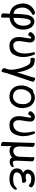

<svg xmlns="http://www.w3.org/2000/svg" viewBox="1562 -2100 734 3897"><g transform="rotate(90 1928.5 -151.0)"><path d="M341.8 -59.1Q397.9 -62 439 -98.1Q502 -154.8 502 -263.2Q502 -285.2 494.9 -321Q487.8 -356.9 468.5 -382.6Q449.2 -408.2 428.2 -408.2Q395 -408.2 378.9 -377.9Q342.8 -304.2 341.8 -59.1ZM312 193.8Q293 193.8 272.5 183.3Q252 172.9 250 152.8Q258.8 55.2 258.8 17.1Q212.9 13.2 170.9 -12.2Q78.1 -64 55.2 -191.9Q49.8 -223.1 49.8 -252Q49.8 -335 95.2 -398.9Q145 -469.2 222.2 -492.2Q231.9 -495.1 241.2 -495.1Q263.2 -495.1 274.9 -476.1Q282.2 -465.8 282.2 -457Q282.2 -444.8 270 -439Q176.8 -395 145 -312Q132.8 -282.2 132.8 -242.2Q132.8 -222.2 136.2 -200.2Q153.8 -69.8 259.8 -60.1Q262.2 -168.9 272.7 -278.6Q283.2 -388.2 323.5 -435.5Q363.8 -482.9 413.1 -482.9Q486.8 -482.9 535.2 -418.9Q565.9 -376 577.1 -303.2Q580.1 -278.8 580.1 -254.9Q580.1 -109.9 482.9 -33.2Q422.9 14.2 337.9 21Q335.9 68.8 335.9 173.8Q335.9 193.8 312 193.8Z M914.1 23.9Q853 23.9 814.9 1Q731 -49.8 731 -167Q731 -216.8 745.1 -291Q761.2 -380.9 761.2 -402.8Q761.2 -418 752.9 -418Q725.1 -418 704.1 -369.1Q699.2 -357.9 683.1 -357.9Q668.9 -357.9 649.9 -370.4Q630.9 -382.8 630.9 -403.8Q630.9 -414.1 636.2 -421.9Q662.1 -458 687.5 -475.1Q712.9 -492.2 751 -492.2Q788.1 -492.2 812 -472.2Q841.3 -445.8 841.3 -393.1Q841.3 -362.8 822.3 -253.9Q813 -201.2 813 -166Q813 -151.9 816.2 -127.4Q819.3 -103 841.3 -78.6Q863.3 -54.2 900.9 -54.2Q979 -54.2 1024.9 -123Q1064.9 -183.1 1064.9 -287.1Q1064.9 -372.1 1040 -467.8Q1040 -481 1046.6 -488.5Q1053.2 -496.1 1063 -496.1Q1081.1 -496.1 1091.3 -474.1Q1137.2 -358.9 1137.2 -252.9Q1137.2 -151.9 1088.6 -64Q1040 23.9 914.1 23.9Z M1418 185.1Q1402.3 185.1 1382.3 166.5Q1362.3 147.9 1362.3 130.9V126Q1391.1 50.8 1393.1 14.2L1394 -11.2Q1394 -78.1 1373 -160.2Q1346.2 -272 1301.3 -350.1Q1284.2 -380.9 1260.7 -392.8Q1237.3 -404.8 1197.3 -404.8Q1184.1 -404.8 1176.3 -403.8Q1152.3 -403.8 1152.3 -445.8Q1152.3 -491.2 1183.1 -491.2Q1241.2 -491.2 1289.3 -472.2Q1337.4 -453.1 1370.1 -389.2Q1432.1 -272.9 1450.2 -119.1L1449.2 -133.8L1531.2 -391.1Q1552.2 -460.9 1556.2 -483.9Q1559.1 -498 1578.1 -498Q1594.2 -498 1616.2 -482.9Q1638.2 -467.8 1640.1 -450.2Q1640.1 -444.8 1635.3 -435.1Q1623 -405.8 1465.3 74.2Q1456.1 101.1 1442.4 168Q1436 185.1 1418 185.1Z M1937 -48.8Q1984.4 -48.8 2020 -74.2Q2093.3 -127 2093.3 -241.2Q2093.3 -249 2091.8 -287.6Q2090.3 -326.2 2057.4 -373Q2024.4 -419.9 1954.3 -419.9Q1884.3 -419.9 1838.1 -356Q1792 -292 1792 -220.2Q1792 -213.9 1793.7 -170.9Q1795.4 -127.9 1833.3 -88.4Q1871.1 -48.8 1937 -48.8ZM1945.3 23.9Q1835.9 23.9 1777.3 -38.1Q1713.4 -105 1713.4 -220.2Q1713.4 -295.9 1755.4 -377Q1801.3 -460 1829.1 -460Q1842.3 -460 1847.2 -453.1Q1897 -492.2 1959 -492.2Q2021 -492.2 2068.4 -461.9Q2170.4 -397 2173.3 -231.9Q2173.3 -136.2 2113.3 -56.2Q2053.2 23.9 1945.3 23.9Z M2520 23.9Q2459 23.9 2420.9 1Q2336.9 -49.8 2336.9 -167Q2336.9 -216.8 2351.1 -291Q2367.2 -380.9 2367.2 -402.8Q2367.2 -418 2358.9 -418Q2331.1 -418 2310.1 -369.1Q2305.2 -357.9 2289.1 -357.9Q2274.9 -357.9 2255.9 -370.4Q2236.8 -382.8 2236.8 -403.8Q2236.8 -414.1 2242.2 -421.9Q2268.1 -458 2293.5 -475.1Q2318.8 -492.2 2356.9 -492.2Q2394 -492.2 2418 -472.2Q2447.3 -445.8 2447.3 -393.1Q2447.3 -362.8 2428.2 -253.9Q2418.9 -201.2 2418.9 -166Q2418.9 -151.9 2422.1 -127.4Q2425.3 -103 2447.3 -78.6Q2469.2 -54.2 2506.8 -54.2Q2585 -54.2 2630.9 -123Q2670.9 -183.1 2670.9 -287.1Q2670.9 -372.1 2646 -467.8Q2646 -481 2652.6 -488.5Q2659.2 -496.1 2668.9 -496.1Q2687 -496.1 2697.3 -474.1Q2743.2 -358.9 2743.2 -252.9Q2743.2 -151.9 2694.6 -64Q2646 23.9 2520 23.9Z M2924.3 195.8Q2908.2 195.8 2884.3 185.3Q2860.4 174.8 2859.4 158.2Q2863.3 107.9 2871.3 -150.1Q2879.4 -408.2 2879.4 -438L2877.9 -473.1Q2880.4 -490.2 2900.4 -490.2Q2917 -490.2 2938.5 -478.5Q2960 -466.8 2961.9 -449.2Q2961.9 -433.1 2960 -407.2Q2957 -373 2952.1 -192.9Q2952.1 -54.2 3048.3 -54.2Q3085.9 -54.2 3121.6 -84Q3157.2 -113.8 3160.2 -171.9Q3169.9 -383.8 3169.9 -414.1L3168.9 -467.8Q3168.9 -481.9 3189.9 -481.9Q3205.1 -481.9 3228 -470.9Q3251 -460 3254.4 -441.9Q3249 -367.2 3240.2 -118.2Q3240.2 -44.9 3275.4 -44.9Q3307.1 -44.9 3326.2 -53.5Q3345.2 -62 3356.9 -62Q3374 -62 3374 -45.9Q3374 -35.2 3359.4 -20Q3324.2 19 3271 19Q3185.1 19 3177.2 -36.1Q3161.1 -12.2 3122.6 4.9Q3084 22 3043.9 22Q2967.3 22 2946.3 -22L2944.3 129.9V183.1Q2944.3 195.8 2924.3 195.8Z M3615.2 23.9Q3507.3 23.9 3454.1 -15.1Q3397 -58.1 3397 -127Q3397 -220.2 3488.3 -255.9Q3468.3 -258.8 3444.8 -285.9Q3421.4 -313 3421.4 -352.1Q3421.4 -383.8 3441.2 -416Q3460.9 -448.2 3501.5 -470.2Q3542 -492.2 3601.1 -492.2Q3707 -492.2 3759.3 -452.1Q3782.2 -434.1 3782.2 -418.9Q3782.2 -397.9 3768.3 -384Q3754.4 -370.1 3746.1 -370.1Q3736.3 -370.1 3721.2 -384.8Q3687 -418.9 3605 -418.9Q3549.3 -418.9 3526.1 -395.5Q3502.9 -372.1 3502.9 -350.1Q3502.9 -348.1 3503.7 -335.7Q3504.4 -323.2 3519.8 -314.7Q3535.2 -306.2 3571 -306.2Q3606.9 -306.2 3646 -317.9Q3664.1 -317.9 3677.7 -296.9Q3691.4 -275.9 3691.4 -256.8Q3691.4 -235.8 3674.3 -234.9Q3584 -226.1 3548.6 -213.1Q3513.2 -200.2 3496.1 -176Q3479 -151.9 3479 -125Q3479 -122.1 3479.5 -106.4Q3480 -90.8 3514.2 -70.8Q3548.3 -50.8 3606 -50.8Q3665 -50.8 3708 -63Q3751 -75.2 3786.1 -110.8Q3800.3 -127 3814 -127Q3830.1 -127 3830.1 -108.9Q3830.1 -75.2 3784.2 -34.2Q3722.2 23.9 3615.2 23.9Z"/></g></svg>

Font: LXGW WenKai Screen
Style: Regular
Weight: 400
Designer: LXGW / Fontworks Inc.
Foundry: LXGW / Fontworks Inc.
Version: Version 1.510;January 18,2025